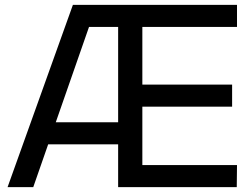

<svg xmlns="http://www.w3.org/2000/svg" viewBox="-20 -765 1027 785"><path d="M11 0H116L177 -175H463V0H948L949 -90H562V-329H929V-419H562V-655H949V-745H278ZM208 -265 344 -655H463V-265Z"/></svg>

Font: Mluvka Medium
Style: Regular
Weight: 500
Designer: Modified by Jiří Krblich, Original typeface by Gumpita Rahayu
Foundry: Gumpita Rahayu & Jiří Krblich
Version: Version 2.000;Glyphs 3.1.1 (3134)